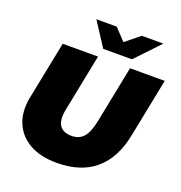

<svg xmlns="http://www.w3.org/2000/svg" viewBox="-161 -1054 1134 1206"><g transform="rotate(20 406.5 -450.5)"><path d="M350 16Q241 16 168 -25.5Q95 -67 64.5 -141.5Q34 -216 54 -315L131 -700H367L291 -319Q276 -245 300 -210Q324 -175 379 -175Q430 -175 459.5 -207.5Q489 -240 505 -319L581 -700H813L734 -305Q703 -148 607 -66Q511 16 350 16ZM381 -757 277 -917H413L536 -787H420L581 -917H725L573 -757Z"/></g></svg>

Font: Montserrat Thin Black
Style: Italic
Weight: 900
Italic angle: -11.3°
Version: Version 9.000